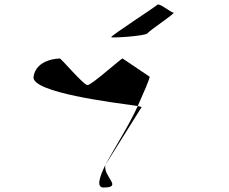

<svg xmlns="http://www.w3.org/2000/svg" viewBox="-20 -798 1016 853"><path d="M129 -457C118 -387 486 -342 592 -327C620 -390 642 -440 645 -457L525 -538C526 -546 388 -420 369 -420C350 -420 246 -546 245 -538C245 -538 141 -538 129 -457ZM474 -633C472 -628 627 -638 635 -650C643 -662 764 -742 751 -742C739 -742 686 -788 678 -776C668 -766 475 -641 474 -633ZM448 -65C419 -6 409 35 440 35C528 35 438 -12 448 -65ZM448 -65 609 -322C609 -323 603 -325 592 -327C555 -244 488 -140 448 -65ZM448 -65Z"/></svg>

Font: Ampere
Style: SCUltExtIta
Weight: 400
Version: Version 1